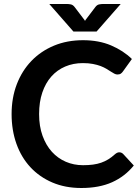

<svg xmlns="http://www.w3.org/2000/svg" viewBox="-20 -932 701 960"><path d="M576.5 -170.5Q587.5 -170.5 596 -162L649 -104.5Q605 -50 540.8 -21Q476.5 8 386.5 8Q306 8 241.8 -19.5Q177.5 -47 132 -96Q86.5 -145 62.2 -213Q38 -281 38 -361.5Q38 -443 64 -510.8Q90 -578.5 137.2 -627.5Q184.5 -676.5 250 -703.8Q315.5 -731 395 -731Q474 -731 535.2 -705Q596.5 -679 639.5 -637L594.5 -574.5Q590.5 -568.5 584.2 -564Q578 -559.5 567 -559.5Q559.5 -559.5 551.5 -563.8Q543.5 -568 534 -574.2Q524.5 -580.5 512 -588Q499.5 -595.5 483 -601.8Q466.5 -608 444.8 -612.2Q423 -616.5 394.5 -616.5Q346 -616.5 305.8 -599.2Q265.5 -582 236.5 -549.2Q207.5 -516.5 191.5 -469.2Q175.5 -422 175.5 -361.5Q175.5 -300.5 192.8 -253Q210 -205.5 239.5 -173Q269 -140.5 309 -123.2Q349 -106 395 -106Q422.5 -106 444.8 -109Q467 -112 485.8 -118.5Q504.5 -125 521.2 -135.2Q538 -145.5 554.5 -160.5Q559.5 -165 565 -167.8Q570.5 -170.5 576.5 -170.5ZM583.5 -912 463 -774.5H347L226.5 -912H316Q323.5 -912 334 -910Q344.5 -908 353 -897L397.5 -838.5Q400 -836 401.8 -833Q403.5 -830 405 -827.5Q406.5 -830 408.2 -833Q410 -836 412.5 -838.5L456.5 -896.5Q465 -908 475.8 -910Q486.5 -912 494 -912Z"/></svg>

Font: LatoLatin
Style: Bold
Weight: 700
Designer: Lukasz Dziedzic with Adam Twardoch and Botio Nikoltchev
Foundry: tyPoland Lukasz Dziedzic
Version: Version 2.015; 2015-08-06; http://www.latofonts.com/